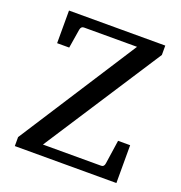

<svg xmlns="http://www.w3.org/2000/svg" viewBox="-123 -777 832 883"><g transform="rotate(20 293.5 -335.5)"><path d="M542 0H44.9V-43.9L417 -621.1H157.2Q143.1 -621.1 140.1 -604L125 -511.2H65.9V-670.9H537.1V-625L164.1 -50.8H449.2Q463.4 -50.8 465.8 -68.8L482.9 -185.1H542Z"/></g></svg>

Font: Ezra SIL
Style: Regular
Weight: 400
Designer: Development by SIL's NRSI team. OpenType tables by Ralph Hancock ( hancock@dircon.co.uk )
Foundry: SIL International, Version 2.51: 2007
Version: Version 2.51, 2007